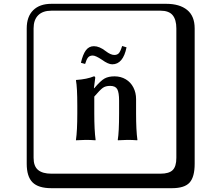

<svg xmlns="http://www.w3.org/2000/svg" viewBox="-20 -774 1140 1006"><path d="M579 -486Q594 -486 602.5 -495Q611 -504 620 -533L643 -526Q625 -437 568 -437Q547 -437 514 -461Q481 -483 466 -483Q450 -483 441.5 -473Q433 -463 426 -439L404 -445Q414 -489 430 -510.5Q446 -532 472 -532Q501 -532 534 -506Q560 -486 579 -486ZM693 -180Q693 -91 700 -41L699 -39Q674 -41 648 -41L598 -39L597 -41Q604 -82 604 -180V-246Q604 -289 594.5 -306.5Q585 -324 557 -324Q533 -324 518.5 -313.5Q504 -303 474 -268V-180Q474 -91 481 -41L480 -39Q455 -41 430 -41L378 -39V-41Q385 -89 385 -180V-221Q385 -316 378 -353L379 -355Q436 -359 472 -374Q479 -374 479 -366L472 -312H474Q508 -352 528.5 -363Q549 -374 580 -374Q613 -374 639 -358.5Q665 -343 679 -315.5Q693 -288 693 -255ZM249 -718Q204 -718 180 -694Q156 -670 156 -625V53Q156 97 179.5 116.5Q203 136 249 136H821Q866 136 885 117Q904 98 904 53V-625Q904 -671 884.5 -694.5Q865 -718 821 -718ZM1000 84Q1000 153 973.5 182.5Q947 212 881 212H249Q181 212 150.5 181.5Q120 151 120 84V-625Q120 -687 154 -720.5Q188 -754 249 -754H851Q921 -754 960.5 -722Q1000 -690 1000 -625Z"/></svg>

Font: Libertinus Keyboard
Style: Regular
Weight: 700
Designer: Philipp H. Poll
Foundry: Khaled Hosny
Version: Version 6.7